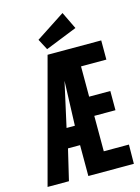

<svg xmlns="http://www.w3.org/2000/svg" viewBox="-123 -869 681 937"><g transform="rotate(-15 218.0 -400.5)"><path d="M-2 0 165 -623H436V-526H308V-373H415V-276H308V-97H435L434 0H204V-156H143L106 0ZM162 -254H204L212 -479ZM170 -650 141 -705 288 -801 330 -714Z"/></g></svg>

Font: Inconsolata SemiCondensed ExtraBold
Style: Regular
Weight: 800
Width: 4
Monospace: yes
Designer: Raph Levien, Cyreal, Brenton Simpson
Foundry: Raph Levien, Cyreal, Google
Version: Version 3.100; ttfautohint (v1.8.4.7-5d5b)